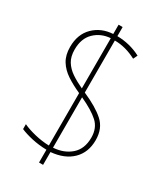

<svg xmlns="http://www.w3.org/2000/svg" viewBox="-202 -844 851 987"><g transform="rotate(30 223.5 -351.0)"><path d="M200 -18Q153 -19 111.5 -28.5Q70 -38 43 -50V-79Q72 -65 115.5 -54.5Q159 -44 200 -43V-354Q153 -375 117.5 -398.5Q82 -422 61.5 -455Q41 -488 41 -537Q41 -612 86 -656.5Q131 -701 200 -705V-760H224V-706Q299 -705 364 -671L352 -646Q288 -680 224 -680V-371Q307 -335 351 -295.5Q395 -256 395 -187Q395 -114 349.5 -69.5Q304 -25 224 -18V58H200ZM200 -680Q144 -676 106 -639.5Q68 -603 68 -537Q68 -495 85 -467.5Q102 -440 131.5 -420Q161 -400 200 -382ZM224 -44Q287 -48 328 -84Q369 -120 369 -187Q369 -244 332.5 -277Q296 -310 224 -343Z"/></g></svg>

Font: Noto Sans Devanagari UI Condensed Thin
Style: Regular
Weight: 100
Width: 3
Designer: Jelle Bosma - Monotype Design Team
Foundry: Monotype Imaging Inc.
Version: Version 2.004; ttfautohint (v1.8.4.7-5d5b)